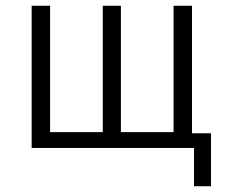

<svg xmlns="http://www.w3.org/2000/svg" viewBox="-20 -514 800 667"><path d="M654 133V0H90V-494H154V-55H337V-494H400V-55H583V-494H647V-51H713V133Z"/></svg>

Font: Nunito Sans 7pt Condensed Light
Style: Regular
Weight: 300
Width: 3
Designer: Vernon Adams
Foundry: Vernon Adams
Version: Version 3.101;gftools[0.9.27]